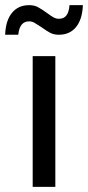

<svg xmlns="http://www.w3.org/2000/svg" viewBox="-48 -726 342 746"><path d="M79 0V-508H167V0ZM181 -591Q161 -591 147 -598.5Q133 -606 112 -621Q94 -633 85 -638Q76 -643 65 -643Q28 -643 23 -591H-28Q-26 -646 -1.5 -676Q23 -706 65 -706Q85 -706 99 -698.5Q113 -691 134 -676Q150 -664 160 -658.5Q170 -653 181 -653Q200 -653 210 -666Q220 -679 222 -706H274Q272 -651 247.5 -621Q223 -591 181 -591Z"/></svg>

Font: CST
Style: Regular
Weight: 400
Version: Version 1.00